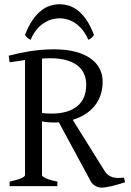

<svg xmlns="http://www.w3.org/2000/svg" viewBox="-20 -857 601 884"><path d="M24.4 0V-21Q57.6 -27.8 76.4 -35.9Q95.2 -43.9 95.2 -50.8V-580.6Q78.1 -578.1 60.3 -575.4Q42.5 -572.8 24.4 -570.3L20 -600.6Q43 -606.4 66.4 -611.6Q89.8 -616.7 115.2 -620.8Q140.6 -625 168.7 -627.4Q196.8 -629.9 229 -629.9Q285.6 -629.9 327.6 -618.7Q369.6 -607.4 397.5 -587.4Q425.3 -567.4 439 -540.3Q452.6 -513.2 452.6 -481.9Q452.6 -446.8 442.6 -418.2Q432.6 -389.6 414.3 -367.7Q396 -345.7 370.6 -330.1Q345.2 -314.5 314.9 -305.2L462.9 -67.9Q470.2 -57.1 478.8 -50.8Q487.3 -44.4 497.8 -41.3Q508.3 -38.1 521.2 -37.8Q534.2 -37.6 550.8 -39.1L556.2 -18.1Q523.9 -7.3 494.9 -0.2Q465.8 6.8 446.8 6.8Q432.6 6.8 419.2 -1Q405.8 -8.8 398.9 -20L251 -293.9Q244.6 -293 238.3 -293H225.1Q212.4 -293 199.7 -294.2Q187 -295.4 173.3 -298.3V-50.8Q173.3 -44.9 190.9 -36.4Q208.5 -27.8 244.1 -21V0ZM210.9 -588.9Q192.4 -588.9 173.3 -587.4V-337.4Q186.5 -335 196.3 -334.5Q206.1 -334 216.8 -334Q293.9 -334 335.4 -367.9Q377 -401.9 377 -466.8Q377 -493.7 367.4 -516.1Q357.9 -538.6 337.6 -554.7Q317.4 -570.8 285.9 -579.8Q254.4 -588.9 210.9 -588.9ZM95.2 -695.8Q109.9 -735.4 128.2 -762.2Q146.5 -789.1 166.7 -805.9Q187 -822.8 209 -830.1Q231 -837.4 252.9 -837.4Q276.9 -837.4 299.3 -830.1Q321.8 -822.8 342 -805.9Q362.3 -789.1 380.1 -762.2Q397.9 -735.4 412.6 -695.8Q406.7 -687 400.9 -682.4Q395 -677.7 386.7 -673.8Q374.5 -701.7 358.6 -720.7Q342.8 -739.7 325.2 -751.2Q307.6 -762.7 289.3 -767.8Q271 -772.9 254.9 -772.9Q237.8 -772.9 219 -767.8Q200.2 -762.7 182.4 -751.2Q164.6 -739.7 148.7 -720.7Q132.8 -701.7 121.1 -673.8Q112.8 -677.7 106.9 -682.4Q101.1 -687 95.2 -695.8Z"/></svg>

Font: Noto Serif Devanagari
Style: Bold
Weight: 700
Designer: Monotype Design Team
Foundry: Monotype Imaging Inc.
Version: Version 1.01